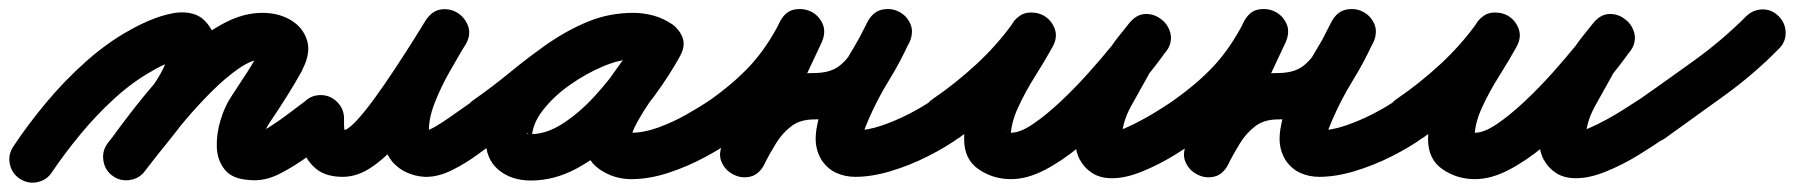

<svg xmlns="http://www.w3.org/2000/svg" viewBox="-71 -335 3907 418"><path d="M-28 54Q-45 43 -49.5 22.5Q-54 2 -42 -16Q-11 -63 29 -111Q69 -159 115.5 -200.5Q162 -242 211 -269Q230 -280 254.5 -290.5Q279 -301 304.5 -306Q330 -311 352 -304Q374 -297 389 -271Q400 -253 399.5 -231.5Q399 -210 394 -191Q382 -149 356.5 -110Q331 -71 300.5 -33.5Q270 4 244 38Q232 54 211 57Q190 60 173 47Q157 35 154 14Q151 -7 164 -24Q185 -51 212.5 -84Q240 -117 264 -151.5Q288 -186 296 -217Q300 -229 300.5 -227.5Q301 -226 305 -218.5Q309 -211 323 -207Q325 -206 320 -206Q315 -206 313 -205Q306 -203 297 -199Q288 -195 278.5 -190.5Q269 -186 261 -181Q218 -157 178 -120.5Q138 -84 103.5 -42Q69 0 42 40Q31 57 10.5 61.5Q-10 66 -28 54ZM174 47Q157 35 154 14Q151 -7 164 -23Q184 -51 212 -87.5Q240 -124 273.5 -162.5Q307 -201 344.5 -234Q382 -267 421.5 -287Q461 -307 500 -307Q536 -307 562.5 -291Q589 -275 597.5 -247Q606 -219 587 -183Q587 -183 587 -183Q587 -183 587 -183Q587 -182 587 -182Q587 -182 587 -182Q571 -153 553 -124.5Q535 -96 516 -68Q506 -53 502 -37Q502 -34 502 -29Q502 -24 500 -28Q496 -37 487 -41Q484 -42 482 -43Q482 -43 479 -43Q491 -43 514 -57.5Q537 -72 560.5 -90Q584 -108 598 -118Q615 -130 635.5 -126.5Q656 -123 668 -106Q680 -89 676.5 -68.5Q673 -48 656 -36Q631 -18 600.5 4.5Q570 27 537.5 43.5Q505 60 473 57Q435 55 418.5 34.5Q402 14 401 -14.5Q400 -43 409 -73Q418 -103 432 -124Q449 -150 466 -176Q483 -202 497 -230Q497 -230 497 -230Q497 -230 497 -229Q497 -229 497 -229Q497 -229 497 -229Q500 -234 499 -230Q498 -226 499 -222Q502 -212 507 -209Q512 -206 512 -206Q512 -206 500 -206Q478 -206 449 -186Q420 -166 389 -135Q358 -104 329.5 -70Q301 -36 278.5 -7Q256 22 244 37Q232 54 211 57Q190 60 174 47Z M627 -128Q648 -128 663 -113Q678 -98 678 -77Q678 -70 678 -62.5Q678 -55 680 -48Q682 -42 677 -46.5Q672 -51 675 -51Q685 -51 703.5 -70.5Q722 -90 744.5 -121Q767 -152 789 -185.5Q811 -219 829 -247.5Q847 -276 856 -291Q870 -312 889.5 -314.5Q909 -317 925 -307Q941 -297 948 -278.5Q955 -260 942 -238Q928 -214 908.5 -180Q889 -146 875 -110Q861 -74 863 -44Q863 -44 859 -47.5Q855 -51 860 -50Q860 -50 858 -50Q857 -51 857 -51Q862 -51 876 -59Q890 -67 906.5 -78.5Q923 -90 938.5 -101Q954 -112 963 -118Q980 -130 1000.5 -126.5Q1021 -123 1033 -106Q1045 -89 1041.5 -68.5Q1038 -48 1021 -36Q999 -21 971.5 -0.5Q944 20 914 35Q884 50 857 50Q857 50 856 50Q854 50 854 50Q834 49 815.5 41Q797 33 783 17Q764 -7 761.5 -38.5Q759 -70 768.5 -105Q778 -140 793.5 -174.5Q809 -209 826 -239Q843 -269 856 -290Q868 -311 888 -313.5Q908 -316 925 -306Q941 -296 948 -277Q955 -258 942 -237Q926 -212 904 -175.5Q882 -139 855.5 -100Q829 -61 799 -26.5Q769 8 738 29Q707 50 675 50Q638 50 616.5 32Q595 14 586 -15.5Q577 -45 577 -77Q577 -98 591.5 -113Q606 -128 627 -128Z M961 -118Q1001 -146 1040.5 -178.5Q1080 -211 1122.5 -240.5Q1165 -270 1210.5 -288.5Q1256 -307 1308 -307Q1330 -307 1352 -301Q1374 -295 1392 -282Q1412 -268 1413.5 -248.5Q1415 -229 1405 -214Q1395 -198 1376.5 -191.5Q1358 -185 1338 -197Q1329 -202 1323 -204Q1317 -206 1306 -206Q1279 -206 1242 -190.5Q1205 -175 1169.5 -150Q1134 -125 1110.5 -94.5Q1087 -64 1087 -34Q1087 -30 1086.5 -32Q1086 -34 1085 -36Q1078 -46 1076 -44.5Q1074 -43 1085 -43Q1119 -43 1155 -66.5Q1191 -90 1223.5 -125.5Q1256 -161 1281.5 -198Q1307 -235 1322 -262Q1334 -284 1354 -287.5Q1374 -291 1390 -282Q1407 -273 1414.5 -254.5Q1422 -236 1410 -214Q1402 -198 1384.5 -173Q1367 -148 1348 -120Q1329 -92 1316 -68.5Q1303 -45 1303 -32Q1303 -33 1303 -35Q1302 -38 1300 -40Q1299 -43 1296 -45Q1293 -47 1296 -46Q1299 -46 1303 -46Q1331 -46 1362.5 -57.5Q1394 -69 1424 -86Q1454 -103 1476 -118Q1493 -130 1513.5 -126.5Q1534 -123 1546 -106Q1558 -89 1554.5 -68.5Q1551 -48 1534 -36Q1503 -14 1464 7Q1425 28 1383.5 41.5Q1342 55 1303 55Q1265 55 1233.5 33Q1202 11 1202 -32Q1202 -71 1224 -111Q1246 -151 1274.5 -189.5Q1303 -228 1322 -262Q1334 -284 1354 -287.5Q1374 -291 1390 -282Q1407 -273 1414.5 -254.5Q1422 -236 1410 -214Q1388 -173 1353.5 -126Q1319 -79 1276.5 -37Q1234 5 1185 31.5Q1136 58 1085 58Q1042 58 1014 34.5Q986 11 986 -34Q986 -76 1006.5 -115.5Q1027 -155 1061 -189.5Q1095 -224 1137.5 -250.5Q1180 -277 1223.5 -292Q1267 -307 1306 -307Q1351 -307 1388 -285Q1409 -273 1410.5 -253Q1412 -233 1401 -216Q1391 -200 1372 -193Q1353 -186 1334 -200Q1328 -204 1321 -205Q1314 -206 1308 -206Q1268 -206 1230 -188Q1192 -170 1155.5 -142.5Q1119 -115 1084.5 -86Q1050 -57 1019 -36Q1002 -24 981 -27.5Q960 -31 949 -48Q937 -65 940.5 -86Q944 -107 961 -118Z M1464 -48Q1452 -65 1455.5 -86Q1459 -107 1476 -118Q1528 -155 1563 -193Q1598 -231 1627 -287Q1638 -310 1657.5 -314Q1677 -318 1694 -310Q1711 -302 1719.5 -284Q1728 -266 1718 -243Q1687 -177 1656 -111Q1625 -45 1594 21Q1583 44 1563.5 48.5Q1544 53 1527 44Q1510 36 1501 18Q1492 0 1503 -22Q1524 -64 1550 -99Q1576 -134 1613 -155Q1650 -176 1701 -176Q1737 -176 1757 -192Q1777 -208 1790 -233.5Q1803 -259 1818 -288Q1830 -310 1849.5 -314Q1869 -318 1885 -310Q1902 -302 1910.5 -284Q1919 -266 1909 -244Q1889 -200 1864 -159.5Q1839 -119 1820 -75Q1816 -66 1812.5 -57Q1809 -48 1808 -38Q1807 -33 1807 -32Q1804 -36 1803.5 -39Q1803 -42 1799 -46Q1798 -47 1793.5 -49Q1789 -51 1791 -51Q1817 -51 1848 -61.5Q1879 -72 1909 -87.5Q1939 -103 1960 -118Q1977 -130 1997.5 -126.5Q2018 -123 2030 -106Q2042 -89 2038.5 -68.5Q2035 -48 2018 -36Q1989 -15 1949.5 5Q1910 25 1868.5 37.5Q1827 50 1791 50Q1769 50 1750 41.5Q1731 33 1718 14Q1703 -10 1705 -40Q1707 -70 1720 -103Q1733 -136 1751.5 -169Q1770 -202 1788 -232Q1806 -262 1817 -285Q1827 -308 1847 -311.5Q1867 -315 1884 -307Q1901 -298 1910 -280Q1919 -262 1908 -241Q1882 -193 1857.5 -155.5Q1833 -118 1797 -96.5Q1761 -75 1701 -75Q1671 -75 1651.5 -60Q1632 -45 1618.5 -23Q1605 -1 1593 22Q1582 45 1562.5 49.5Q1543 54 1526 45Q1509 37 1500.5 19Q1492 1 1502 -21Q1533 -88 1564 -154Q1595 -220 1626 -286Q1637 -308 1656.5 -312.5Q1676 -317 1693 -308Q1711 -300 1719.5 -282Q1728 -264 1717 -241Q1682 -174 1639 -126.5Q1596 -79 1534 -36Q1517 -24 1496 -27.5Q1475 -31 1464 -48Z M1959 -119Q2009 -153 2054.5 -195Q2100 -237 2135 -286Q2149 -306 2168.5 -307.5Q2188 -309 2203 -300Q2219 -290 2225.5 -271.5Q2232 -253 2220 -232Q2204 -203 2182.5 -169Q2161 -135 2145 -100Q2129 -65 2129 -32Q2129 -29 2128.5 -33.5Q2128 -38 2126 -40Q2122 -48 2120.5 -47Q2119 -46 2130 -46Q2150 -46 2178 -65Q2206 -84 2237.5 -113.5Q2269 -143 2298.5 -176Q2328 -209 2351.5 -238Q2375 -267 2386 -282Q2400 -302 2420 -302.5Q2440 -303 2456 -291Q2471 -280 2476.5 -260.5Q2482 -241 2467 -222Q2457 -210 2446.5 -197.5Q2436 -185 2429 -172Q2429 -172 2429 -172Q2429 -172 2429 -173Q2429 -173 2429.5 -173Q2430 -173 2430 -173Q2412 -141 2391.5 -104Q2371 -67 2371 -30Q2371 -30 2371.5 -29Q2372 -28 2371 -31Q2370 -32 2370 -33Q2370 -33 2370 -33Q2370 -33 2370 -34Q2369 -34 2369 -34Q2369 -34 2369 -34Q2373 -27 2371 -29.5Q2369 -32 2364.5 -37.5Q2360 -43 2356 -45Q2355 -46 2351 -47Q2347 -48 2350 -48Q2360 -48 2378.5 -56Q2397 -64 2418 -75.5Q2439 -87 2457.5 -99Q2476 -111 2487 -118Q2504 -130 2524.5 -126.5Q2545 -123 2557 -106Q2569 -89 2565.5 -68.5Q2562 -48 2545 -36Q2521 -19 2487 2Q2453 23 2416.5 38Q2380 53 2350 53Q2324 53 2306.5 41.5Q2289 30 2281 14Q2281 14 2281 14Q2281 14 2280 14Q2280 13 2280 13Q2280 13 2280 13Q2270 -6 2270 -30Q2270 -82 2293.5 -129Q2317 -176 2340 -221Q2340 -221 2340.5 -221Q2341 -221 2341 -221Q2341 -222 2341 -222Q2341 -222 2341 -222Q2351 -239 2363 -254Q2375 -269 2387 -284Q2403 -304 2422.5 -304.5Q2442 -305 2457 -293Q2472 -282 2477 -263Q2482 -244 2468 -224Q2449 -197 2420 -161Q2391 -125 2355.5 -87.5Q2320 -50 2281 -17.5Q2242 15 2203.5 35Q2165 55 2130 55Q2091 55 2059.5 33.5Q2028 12 2028 -32Q2028 -76 2045 -119Q2062 -162 2086.5 -203.5Q2111 -245 2132 -282Q2144 -303 2164 -304.5Q2184 -306 2200 -295Q2217 -285 2224 -266Q2231 -247 2217 -228Q2177 -171 2125 -122.5Q2073 -74 2017 -35Q1999 -24 1978.5 -27.5Q1958 -31 1946 -48Q1935 -66 1938.5 -86.5Q1942 -107 1959 -119Z M2474 -48Q2462 -65 2465.5 -86Q2469 -107 2486 -118Q2538 -155 2573 -193Q2608 -231 2637 -287Q2648 -310 2667.5 -314Q2687 -318 2704 -310Q2721 -302 2729.5 -284Q2738 -266 2728 -243Q2697 -177 2666 -111Q2635 -45 2604 21Q2593 44 2573.5 48.5Q2554 53 2537 44Q2520 36 2511 18Q2502 0 2513 -22Q2534 -64 2560 -99Q2586 -134 2623 -155Q2660 -176 2711 -176Q2747 -176 2767 -192Q2787 -208 2800 -233.5Q2813 -259 2828 -288Q2840 -310 2859.5 -314Q2879 -318 2895 -310Q2912 -302 2920.5 -284Q2929 -266 2919 -244Q2899 -200 2874 -159.5Q2849 -119 2830 -75Q2826 -66 2822.5 -57Q2819 -48 2818 -38Q2817 -33 2817 -32Q2814 -36 2813.5 -39Q2813 -42 2809 -46Q2808 -47 2803.5 -49Q2799 -51 2801 -51Q2827 -51 2858 -61.5Q2889 -72 2919 -87.5Q2949 -103 2970 -118Q2987 -130 3007.5 -126.5Q3028 -123 3040 -106Q3052 -89 3048.5 -68.5Q3045 -48 3028 -36Q2999 -15 2959.5 5Q2920 25 2878.5 37.5Q2837 50 2801 50Q2779 50 2760 41.5Q2741 33 2728 14Q2713 -10 2715 -40Q2717 -70 2730 -103Q2743 -136 2761.5 -169Q2780 -202 2798 -232Q2816 -262 2827 -285Q2837 -308 2857 -311.5Q2877 -315 2894 -307Q2911 -298 2920 -280Q2929 -262 2918 -241Q2892 -193 2867.5 -155.5Q2843 -118 2807 -96.5Q2771 -75 2711 -75Q2681 -75 2661.5 -60Q2642 -45 2628.5 -23Q2615 -1 2603 22Q2592 45 2572.5 49.5Q2553 54 2536 45Q2519 37 2510.5 19Q2502 1 2512 -21Q2543 -88 2574 -154Q2605 -220 2636 -286Q2647 -308 2666.5 -312.5Q2686 -317 2703 -308Q2721 -300 2729.5 -282Q2738 -264 2727 -241Q2692 -174 2649 -126.5Q2606 -79 2544 -36Q2527 -24 2506 -27.5Q2485 -31 2474 -48Z M2969 -119Q3019 -153 3064.5 -195Q3110 -237 3145 -286Q3159 -306 3178.5 -307.5Q3198 -309 3213 -300Q3229 -290 3235.5 -271.5Q3242 -253 3230 -232Q3214 -203 3192.5 -169Q3171 -135 3155 -100Q3139 -65 3139 -32Q3139 -29 3138.5 -33.5Q3138 -38 3136 -40Q3132 -48 3130.5 -47Q3129 -46 3140 -46Q3160 -46 3188 -65Q3216 -84 3247.5 -113.5Q3279 -143 3308.5 -176Q3338 -209 3361.5 -238Q3385 -267 3396 -282Q3410 -302 3430 -302.5Q3450 -303 3466 -291Q3481 -280 3486.5 -260.5Q3492 -241 3477 -222Q3467 -210 3456.5 -197.5Q3446 -185 3439 -172Q3439 -172 3439 -172Q3439 -172 3439 -173Q3439 -173 3439.5 -173Q3440 -173 3440 -173Q3422 -141 3401.5 -104Q3381 -67 3381 -30Q3381 -30 3381.5 -29Q3382 -28 3381 -31Q3380 -32 3380 -33Q3380 -33 3380 -33Q3380 -33 3380 -34Q3379 -34 3379 -34Q3379 -34 3379 -34Q3383 -27 3381 -29.5Q3379 -32 3374.5 -37.5Q3370 -43 3366 -45Q3365 -46 3361 -47Q3357 -48 3360 -48Q3370 -48 3388.5 -56Q3407 -64 3428 -75.5Q3449 -87 3467.5 -99Q3486 -111 3497 -118Q3514 -130 3534.5 -126.5Q3555 -123 3567 -106Q3579 -89 3575.5 -68.5Q3572 -48 3555 -36Q3531 -19 3497 2Q3463 23 3426.5 38Q3390 53 3360 53Q3334 53 3316.5 41.5Q3299 30 3291 14Q3291 14 3291 14Q3291 14 3290 14Q3290 13 3290 13Q3290 13 3290 13Q3280 -6 3280 -30Q3280 -82 3303.5 -129Q3327 -176 3350 -221Q3350 -221 3350.5 -221Q3351 -221 3351 -221Q3351 -222 3351 -222Q3351 -222 3351 -222Q3361 -239 3373 -254Q3385 -269 3397 -284Q3413 -304 3432.5 -304.5Q3452 -305 3467 -293Q3482 -282 3487 -263Q3492 -244 3478 -224Q3459 -197 3430 -161Q3401 -125 3365.5 -87.5Q3330 -50 3291 -17.5Q3252 15 3213.5 35Q3175 55 3140 55Q3101 55 3069.5 33.5Q3038 12 3038 -32Q3038 -76 3055 -119Q3072 -162 3096.5 -203.5Q3121 -245 3142 -282Q3154 -303 3174 -304.5Q3194 -306 3210 -295Q3227 -285 3234 -266Q3241 -247 3227 -228Q3187 -171 3135 -122.5Q3083 -74 3027 -35Q3009 -24 2988.5 -27.5Q2968 -31 2956 -48Q2945 -66 2948.5 -86.5Q2952 -107 2969 -119Z M3496 -117Q3556 -159 3617 -203Q3678 -247 3730 -299Q3745 -314 3765.5 -314.5Q3786 -315 3801 -300Q3816 -285 3816.5 -264.5Q3817 -244 3802 -229Q3747 -173 3682.5 -126.5Q3618 -80 3554 -34Q3537 -22 3516.5 -25.5Q3496 -29 3484 -46Q3472 -63 3475.5 -84Q3479 -105 3496 -117Z"/></svg>

Font: FRB American Cursive Guidelines Arrows Ultra
Style: Bold Italic
Weight: 1000
Italic angle: -25°
Version: Version 2.0;Modular Font Editor K font №1